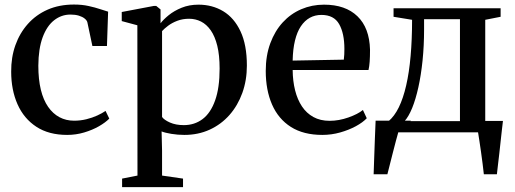

<svg xmlns="http://www.w3.org/2000/svg" viewBox="-20 -568 2211 824"><path d="M268.5 11Q189.5 11 136 -24Q82.5 -59 55.2 -120.5Q28 -182 28 -260.5Q27.5 -321.5 46 -373.8Q64.5 -426 99.5 -465.2Q134.5 -504.5 184.2 -526.5Q234 -548.5 297.5 -548.5Q332 -548.5 360.2 -542.2Q388.5 -536 409.8 -528.8Q431 -521.5 444 -518L439 -370.5H376.5L355 -472Q353 -480.5 343.5 -488.2Q334 -496 318.5 -500.8Q303 -505.5 282.5 -505.5Q243.5 -505.5 212.2 -481Q181 -456.5 163 -407.8Q145 -359 144.5 -286Q144.5 -227.5 155.2 -183.2Q166 -139 186.5 -109.5Q207 -80 235.2 -65Q263.5 -50 298 -50Q325 -50 350.5 -56.2Q376 -62.5 397.2 -72.2Q418.5 -82 433 -92L449 -59Q433 -42.5 404.8 -26.2Q376.5 -10 341.2 0.5Q306 11 268.5 11Z M504 235V198.5L570 185.5L569.5 -459.5L502.5 -477.5V-516.5L640 -542.5H650.5L669 -527.5V-468Q681 -484 704 -502.8Q727 -521.5 759.5 -534.8Q792 -548 832 -548Q891 -548 938 -519.8Q985 -491.5 1012.2 -433.5Q1039.5 -375.5 1039.5 -286.5Q1039.5 -223.5 1020 -169.2Q1000.5 -115 964.8 -74.5Q929 -34 879.8 -11.5Q830.5 11 771 11Q743 11 715.5 6.5Q688 2 673.5 -4L675.5 78V185.5L765.5 198.5V235ZM769 -31Q815 -31 849.5 -57Q884 -83 903.2 -137Q922.5 -191 922.5 -273.5Q922.5 -331 912.5 -371.5Q902.5 -412 884.5 -437.8Q866.5 -463.5 842.8 -475.5Q819 -487.5 791.5 -487.5Q764 -487.5 741 -478.8Q718 -470 701.5 -457.5Q685 -445 675.5 -434.5V-66Q684 -53.5 709.2 -42.2Q734.5 -31 769 -31Z M1363.5 11Q1282.5 11 1228.5 -23.2Q1174.5 -57.5 1147.5 -119.5Q1120.5 -181.5 1120.5 -263.5Q1120.5 -329.5 1140 -382.2Q1159.5 -435 1193.5 -472Q1227.5 -509 1273 -528.5Q1318.5 -548 1370.5 -548Q1462.5 -548 1514 -498.2Q1565.5 -448.5 1568 -355Q1568 -324.5 1566.5 -303.5Q1565 -282.5 1561.5 -267.5H1236Q1236.5 -220 1246.5 -180.2Q1256.5 -140.5 1276 -111.2Q1295.5 -82 1325 -65.8Q1354.5 -49.5 1394.5 -49.5Q1434.5 -49.5 1475 -63.8Q1515.5 -78 1537.5 -96L1554 -60.5Q1537 -42.5 1507 -26.2Q1477 -10 1439.8 0.5Q1402.5 11 1363.5 11ZM1236 -308 1455.5 -312Q1457 -322.5 1457.5 -334.8Q1458 -347 1458 -358Q1458 -425 1435.5 -464.5Q1413 -504 1359.5 -504Q1332 -504 1309.8 -491.8Q1287.5 -479.5 1271.2 -455.2Q1255 -431 1246 -394.2Q1237 -357.5 1236 -308Z M1631.5 0V-45.5L1647 -47.5Q1672.5 -68.5 1691.5 -107.2Q1710.5 -146 1723.2 -201.5Q1736 -257 1742.2 -327.8Q1748.5 -398.5 1748.5 -483L1669 -496V-532.5H2128.5V-496L2062.5 -483V0ZM1716 -48H1954V-485.5H1800V-442Q1800 -371.5 1793.5 -308.5Q1787 -245.5 1775.5 -193.5Q1764 -141.5 1748.8 -104.2Q1733.5 -67 1716 -48ZM1583.5 180Q1585 145.5 1586 107.2Q1587 69 1588.8 29Q1590.5 -11 1592 -50H1743.5L1690.5 -4.5Q1686 10.5 1679.5 35.2Q1673 60 1665.8 88Q1658.5 116 1652.5 140.5Q1646.5 165 1642.5 180ZM2056.5 180Q2054.5 159.5 2051.2 134.8Q2048 110 2044.5 84.8Q2041 59.5 2037.5 37.2Q2034 15 2031.5 -1L1995 -49H2138.5Q2136 -29.5 2133.5 -6.2Q2131 17 2128.2 41.8Q2125.5 66.5 2122.8 91.2Q2120 116 2117.2 138.8Q2114.5 161.5 2112.5 180Z"/></svg>

Font: Merriweather 72pt Medium
Style: Regular
Weight: 500
Version: Version 2.100